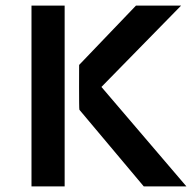

<svg xmlns="http://www.w3.org/2000/svg" viewBox="-20 -669 694 689"><path d="M264 -436C264 -440 263 -273 265 -275L496 0H649L344 -357L630 -649H468ZM212 -649H93V0H212V-221C212 -221 212 -381 212 -382Z"/></svg>

Font: Karla
Style: Bold Stencil
Weight: 400
Designer: Jonathan Pinhorn
Version: Version 1.000